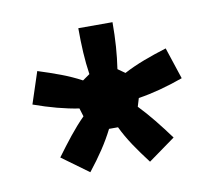

<svg xmlns="http://www.w3.org/2000/svg" viewBox="-49 -705 491 438"><g transform="rotate(-10 197.0 -486.0)"><path d="M127.5 -321.7C152.5 -353.3 171.7 -381.7 186.7 -411.7H207.5C221.7 -381.7 241.7 -353.3 265.8 -321.7L328.3 -366.7C305 -398.3 283.3 -425.8 260 -450L265.8 -469.2C298.3 -474.2 332.5 -483.3 370 -496.7L345.8 -570C308.3 -558.3 275.8 -546.7 245.8 -530.8L229.2 -542.5C234.2 -575.8 236.7 -610 236.7 -650H157.5C157.5 -610 159.2 -575.8 164.2 -542.5L147.5 -530.8C118.3 -546.7 85 -558.3 48.3 -570L24.2 -496.7C61.7 -483.3 95.8 -474.2 128.3 -469.2L134.2 -450C110 -425.8 89.2 -398.3 65.8 -366.7Z"/></g></svg>

Font: Familjen Grotesk SemiBold
Style: Regular
Weight: 600
Designer: Anders Wikstroem, Jonas Baeckman, Matilda Gysing, Kristian Moeller
Foundry: Familjen STHLM AB
Version: Version 2.000